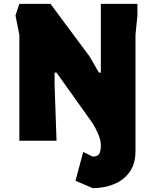

<svg xmlns="http://www.w3.org/2000/svg" viewBox="-20 -727 790 992"><path d="M80 0V-547L60 -647L80 -707H241L443 -435L491 -352H501V-707H690V-647L680 -547V54Q680 120 649.5 162Q619 204 569 224.5Q519 245 459 245L370 207L410 58L458 82Q484 82 492.5 68.5Q501 55 501 21Q501 -3 486.5 -36.5Q472 -70 455 -95L272 -352H262V-292L272 0Z"/></svg>

Font: Rowdies
Style: Regular
Weight: 400
Designer: Jaikishan Patel
Version: Version 1.000; ttfautohint (v1.8.3)